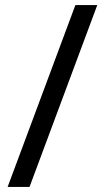

<svg xmlns="http://www.w3.org/2000/svg" viewBox="-20 -734 412 754"><path d="M362 -714 96 0H10L276 -714Z"/></svg>

Font: Noto IKEA Simplified Chinese
Style: Regular
Weight: 400
Designer: Monotype Design Team
Foundry: Monotype Imaging Inc.
Version: Version 1.100